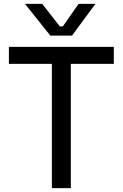

<svg xmlns="http://www.w3.org/2000/svg" viewBox="-20 -972 634 992"><path d="M346 0H248V-662H346ZM568 -642H26V-730H568ZM352 -788H240L109 -952H198L289 -836H305L386 -952H473Z"/></svg>

Font: Sora Variable
Style: Regular
Weight: 400
Designer: Jonathan Barnbrook, Julián Moncada
Foundry: Barnbrook Fonts
Version: Version 2.000